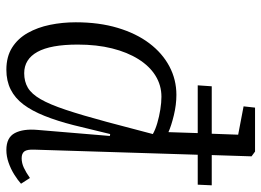

<svg xmlns="http://www.w3.org/2000/svg" viewBox="-129 -678 821 603"><g transform="rotate(90 281.5 -376.5)"><path d="M199 14Q158 14 129.5 -4Q101 -22 83.5 -53Q66 -84 58 -123Q50 -162 50 -204Q50 -277 67.5 -335.5Q85 -394 116 -435Q147 -476 188.5 -498Q230 -520 278 -520Q309 -520 342 -512Q375 -504 395 -495L398 -587H248L251 -631H400L403 -714L314 -731L318 -767H456L471 -756L467 -631H562L560 -587H466L450 -74Q449 -51 455.5 -42.5Q462 -34 477 -34Q492 -34 507 -41Q522 -48 539 -60L557 -32Q546 -22 528.5 -11Q511 0 491 7Q471 14 451 14Q412 14 398 -12.5Q384 -39 388 -84L407 -311L401 -312L373 -197Q360 -146 344 -106Q328 -66 308 -39.5Q288 -13 261 0.5Q234 14 199 14ZM210 -42Q236 -42 255.5 -53.5Q275 -65 291.5 -93.5Q308 -122 325 -173Q342 -224 363 -302L401 -446Q387 -454 366.5 -460Q346 -466 324 -469.5Q302 -473 284 -473Q248 -473 218 -454.5Q188 -436 166 -401Q144 -366 132 -318Q120 -270 120 -210Q120 -125 143 -83.5Q166 -42 210 -42Z"/></g></svg>

Font: Literata 24pt Light
Style: Italic
Weight: 300
Italic angle: -2°
Designer: Latin by Veronika Burian and Jose Scaglione. Greek by Irene Vlachou. Cyrillic by Vera Evstafieva
Foundry: TypeTogether
Version: Version 3.103;gftools[0.9.29]